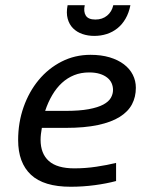

<svg xmlns="http://www.w3.org/2000/svg" viewBox="-20 -710 590 739"><path d="M141.1 -217.8Q138.7 -205.1 137.5 -193.8Q136.2 -182.6 136.2 -171.9Q136.2 -118.7 168 -90.3Q199.7 -62 266.1 -62Q309.1 -62 351.3 -68.4Q393.6 -74.7 426.8 -83V-13.2Q390.1 -3.4 344.5 2.7Q298.8 8.8 252 8.8Q148.4 8.8 99.1 -37.4Q49.8 -83.5 49.8 -170.9Q49.8 -238.3 70.8 -297.9Q91.8 -357.4 128.9 -402.1Q166 -446.8 217 -472.9Q268.1 -499 328.1 -499Q369.6 -499 402.1 -489.3Q434.6 -479.5 457 -462.4Q479.5 -445.3 491.2 -422.1Q502.9 -398.9 502.9 -372.1Q502.9 -336.9 488 -308.6Q473.1 -280.3 440.7 -260Q408.2 -239.7 356.9 -228.8Q305.7 -217.8 232.9 -217.8ZM231.9 -283.2Q286.1 -283.2 321.5 -289.8Q356.9 -296.4 377.7 -307.6Q398.4 -318.8 406.7 -333.5Q415 -348.1 415 -363.8Q415 -377.4 409.7 -389.6Q404.3 -401.9 392.8 -411.1Q381.3 -420.4 364 -425.8Q346.7 -431.2 323.2 -431.2Q291.5 -431.2 265.4 -420.7Q239.3 -410.2 218.3 -390.9Q197.3 -371.6 181.2 -344.2Q165 -316.9 153.8 -283.2ZM481.9 -689.9Q476.1 -660.2 463.1 -637.9Q450.2 -615.7 431.9 -601.1Q413.6 -586.4 390.9 -579.1Q368.2 -571.8 342.8 -571.8Q318.4 -571.8 297.1 -579.1Q275.9 -586.4 261.2 -601.1Q246.6 -615.7 240.5 -637.9Q234.4 -660.2 240.2 -689.9H306.2Q300.8 -665 310.3 -649.9Q319.8 -634.8 347.2 -634.8Q374 -634.8 392.3 -649.9Q410.6 -665 416 -689.9ZM0 -490.2Z"/></svg>

Font: Code New Roman
Style: Italic
Weight: 400
Italic angle: -11°
Monospace: yes
Designer: Sam Radian
Foundry: Code New Roman
Version: Version 1.508 October 19, 2014